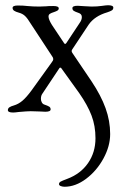

<svg xmlns="http://www.w3.org/2000/svg" viewBox="-20 -425 462 732"><path d="M205 277Q205 271 211 267.5Q217 264 236 257Q287 238 315.5 197Q344 156 344 102Q344 55 329 15.5Q314 -24 282 -70L213 -166Q212 -167 210 -167Q208 -167 207 -166L141 -67Q136 -60 136 -48Q136 -41 139.5 -34.5Q143 -28 150 -26Q162 -22 167.5 -18.5Q173 -15 173 -8Q173 1 153 1Q147 1 131.5 0Q116 -1 97 -1Q84 -1 51 2Q37 4 30 4Q10 4 10 -5Q10 -12 16 -16Q22 -20 33 -23Q50 -28 65 -40.5Q80 -53 100 -80L177 -187Q183 -194 183 -200Q183 -205 179 -210L97 -335Q85 -355 75.5 -364Q66 -373 51 -377Q40 -380 34 -384Q28 -388 28 -395Q28 -404 48 -404Q69 -404 85 -402Q105 -400 130 -400L156 -401Q163 -402 181 -402H184Q204 -402 204 -393Q204 -388 199.5 -385Q195 -382 186 -379Q176 -376 170.5 -372.5Q165 -369 165 -362Q165 -351 178 -330L224 -261Q228 -254 233 -261L284 -338Q292 -349 292 -360Q292 -372 279 -376Q267 -380 261.5 -383.5Q256 -387 256 -394Q256 -403 276 -403Q281 -403 299.5 -401.5Q318 -400 329 -400Q351 -400 368 -402.5Q385 -405 392 -405Q412 -405 412 -396Q412 -389 406.5 -385.5Q401 -382 389 -378Q341 -364 318 -331L255 -236Q251 -230 256 -223L329 -115Q365 -61 382.5 -12.5Q400 36 400 86Q400 132 374.5 179Q349 226 308.5 256.5Q268 287 226 287Q219 287 212 284.5Q205 282 205 277Z"/></svg>

Font: EB Garamond
Style: Regular
Weight: 400
Designer: Georg Duffner and Octavio Pardo
Foundry: Georg Duffner
Version: Version 1.000; ttfautohint (v1.6)